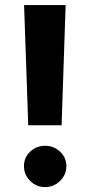

<svg xmlns="http://www.w3.org/2000/svg" viewBox="-20 -742 358 767"><path d="M226.1 -241.7H92.8L76.2 -721.7H242.2ZM75.7 -78.1Q75.7 -112.8 100.6 -136.2Q125.5 -159.7 160.2 -159.7Q194.8 -159.7 220 -136.2Q245.1 -112.8 245.1 -78.1Q245.1 -43.9 220 -19.3Q194.8 5.4 160.2 5.4Q125.5 5.4 100.6 -19.3Q75.7 -43.9 75.7 -78.1Z"/></svg>

Font: Estedad-FD ExtraBold
Style: Regular
Weight: 800
Designer: Amin Abedi
Version: Version 7.3